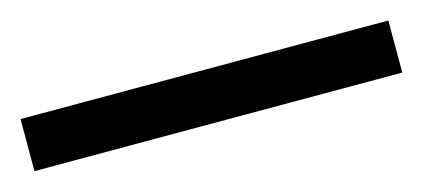

<svg xmlns="http://www.w3.org/2000/svg" viewBox="-27 8 502 228"><g transform="rotate(-15 224.0 122.0)"><path d="M450.2 153.8H-2V89.8H450.2Z"/></g></svg>

Font: f0_46894 
Style: Regular
Weight: 400
Foundry: Ascender Corporation
Version: Version 1.10